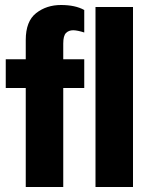

<svg xmlns="http://www.w3.org/2000/svg" viewBox="-20 -748 640 768"><path d="M83 0V-396H3V-511H83V-588Q83 -663 124.5 -695.5Q166 -728 224 -728Q281 -728 317 -708V-618Q305 -622 293 -624.5Q281 -627 273 -627Q255 -627 244 -616Q233 -605 233 -574V-511H317V-396H233V0ZM362 0V-720H512V0Z"/></svg>

Font: Chivo Mono
Style: Bold
Weight: 700
Monospace: yes
Designer: Hector Gatti
Foundry: Omnibus-Type
Version: Version 1.008; ttfautohint (v1.8.4.7-5d5b)